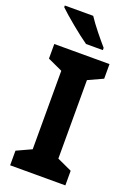

<svg xmlns="http://www.w3.org/2000/svg" viewBox="-174 -998 736 1062"><g transform="rotate(20 194.5 -467.0)"><path d="M181 -934H14V-924C52 -887 146 -809 197 -774H296V-787C264 -824 210 -889 181 -934ZM357 0V-86L270 -126V-588L357 -628V-714H32V-628L119 -588V-126L32 -86V0Z"/></g></svg>

Font: Noto Sans Gunjala Gondi
Style: Bold
Weight: 700
Designer: Ek Type
Foundry: Ek Type
Version: Version 1.004